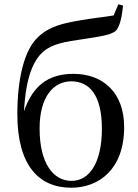

<svg xmlns="http://www.w3.org/2000/svg" viewBox="-20 -862 646 897"><path d="M314 -17C228 -17 165 -100 165 -262C165 -410 230 -482 313 -482C399 -482 456 -416 456 -261C456 -105 400 -17 314 -17ZM313 15C441 15 560 -70 560 -268C560 -431 460 -517 323 -517C202 -517 132 -458 92 -342C101 -501 135 -582 186 -624C228 -657 280 -667 374 -680C444 -691 500 -698 522 -719C540 -740 549 -780 555 -836L533 -842L511 -790C467 -782 410 -777 361 -768C271 -753 211 -739 158 -689C94 -630 61 -496 61 -329C61 -87 163 15 313 15Z"/></svg>

Font: Noto Serif HK Medium
Style: Regular
Weight: 500
Designer: Ryoko NISHIZUKA 西塚涼子 (kana & ideographs); Frank Grießhammer (Latin, Greek & Cyrillic); Wenlong ZHANG 张文龙 (bopomofo); San
Foundry: Adobe
Version: Version 2.001;hotconv 1.1.0;makeotfexe 2.6.0